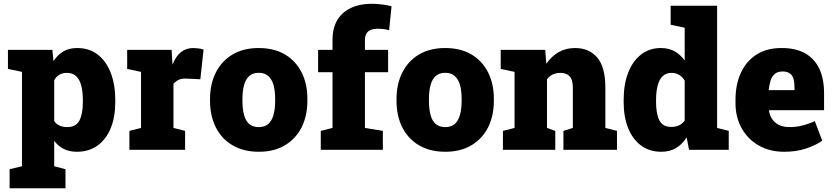

<svg xmlns="http://www.w3.org/2000/svg" viewBox="-20 -792 4410 1015"><path d="M326.2 102.5V203.1H30.8V102.5L96.2 86.9V-412.1L22 -427.7V-528.3H256.8L262.7 -468.8Q284.2 -502 314.5 -520Q344.7 -538.1 388.7 -538.1Q451.7 -538.1 496.1 -503.9Q541 -469.7 565.2 -407.5Q589.4 -345.2 589.4 -263.2V-252.9Q589.4 -173.3 565.4 -114.7Q541.5 -55.7 495.8 -22.7Q450.2 10.3 386.2 10.3Q347.2 10.3 317.6 -4.4Q288.1 -19 266.6 -47.4V86.9ZM335.4 -120.1Q381.8 -120.1 399.9 -155Q418 -189.9 418 -252.9V-263.2Q418 -305.7 409.7 -338.9Q401.4 -371.1 383.1 -388.9Q364.7 -406.7 334.5 -406.7Q287.1 -406.7 266.6 -367.7V-152.3Q276.9 -136.2 294.9 -128.2Q313 -120.1 335.4 -120.1Z M958.5 -100.1V0H664.1V-100.1L725.6 -115.7V-412.1L652.3 -427.7V-528.3H887.2L891.1 -463.9L892.1 -450.7Q926.3 -538.1 1001 -538.1Q1011.7 -538.1 1026.4 -536.4Q1041 -534.7 1056.2 -530.3L1039.1 -373L965.8 -376.5Q940.4 -377.4 926 -370.8Q911.6 -364.3 897 -349.1V-115.7Z M1348.6 10.3Q1267.1 10.3 1209.5 -23.9Q1151.9 -57.6 1121.1 -118.4Q1090.3 -179.2 1090.3 -259.3V-269Q1090.3 -348.1 1121.1 -408.7Q1151.4 -469.2 1209 -503.7Q1266.6 -538.1 1347.7 -538.1Q1429.2 -538.1 1486.8 -503.9Q1543.9 -469.7 1574.5 -409.2Q1605 -348.6 1605 -269V-259.3Q1605 -180.7 1574.7 -119.1Q1543.9 -58.6 1486.6 -24.2Q1429.2 10.3 1348.6 10.3ZM1348.6 -120.1Q1379.4 -120.1 1398.9 -137.2Q1417.5 -154.3 1426 -185.3Q1434.6 -216.3 1434.6 -259.3V-269Q1434.6 -309.6 1426.3 -341.8Q1417.5 -372.6 1398.4 -389.9Q1379.4 -407.2 1347.7 -407.2Q1316.9 -407.2 1297.4 -390.1Q1278.3 -372.6 1270 -341.6Q1261.7 -310.5 1261.7 -269V-259.3Q1261.7 -216.8 1270 -184.6Q1278.3 -153.3 1297.4 -136.7Q1316.4 -120.1 1348.6 -120.1Z M2003.9 -100.1V0H1675.8V-100.1L1737.8 -115.7V-410.2H1661.6V-528.3H1737.8V-581.5Q1737.8 -673.3 1793.2 -722.7Q1848.6 -772 1948.2 -772Q1974.6 -772 2003.9 -767.8Q2033.2 -763.7 2049.8 -758.8L2037.1 -632.3Q2010.7 -640.1 1976.1 -640.1Q1909.2 -640.1 1909.2 -581.5V-528.3H2031.7V-410.2H1909.2V-115.7Z M2334.5 10.3Q2252.9 10.3 2195.3 -23.9Q2137.7 -57.6 2106.9 -118.4Q2076.2 -179.2 2076.2 -259.3V-269Q2076.2 -348.1 2106.9 -408.7Q2137.2 -469.2 2194.8 -503.7Q2252.4 -538.1 2333.5 -538.1Q2415 -538.1 2472.7 -503.9Q2529.8 -469.7 2560.3 -409.2Q2590.8 -348.6 2590.8 -269V-259.3Q2590.8 -180.7 2560.5 -119.1Q2529.8 -58.6 2472.4 -24.2Q2415 10.3 2334.5 10.3ZM2334.5 -120.1Q2365.2 -120.1 2384.8 -137.2Q2403.3 -154.3 2411.9 -185.3Q2420.4 -216.3 2420.4 -259.3V-269Q2420.4 -309.6 2412.1 -341.8Q2403.3 -372.6 2384.3 -389.9Q2365.2 -407.2 2333.5 -407.2Q2302.7 -407.2 2283.2 -390.1Q2264.2 -372.6 2255.9 -341.6Q2247.6 -310.5 2247.6 -269V-259.3Q2247.6 -216.8 2255.9 -184.6Q2264.2 -153.3 2283.2 -136.7Q2302.2 -120.1 2334.5 -120.1Z M2915.5 -100.1V0H2638.7V-100.1L2700.2 -115.7V-412.1L2627 -427.7V-528.3H2862.3L2868.2 -454.6Q2894.5 -494.1 2932.9 -516.1Q2971.2 -538.1 3020 -538.1Q3094.2 -538.1 3137.2 -487.8Q3180.2 -437.5 3180.2 -328.1V-115.7L3241.7 -100.1V0H2958.5V-100.1L3008.3 -115.7V-328.6Q3008.3 -371.1 2991.2 -388.9Q2974.1 -406.7 2942.4 -406.7Q2897 -406.7 2871.6 -372.6V-115.7Z M3475.6 10.3Q3413.6 10.3 3369.1 -22.5Q3324.7 -55.2 3300.8 -114.5Q3276.9 -173.8 3276.9 -252.9V-263.2Q3276.9 -346.2 3300.8 -407.7Q3324.7 -469.2 3368.9 -503.7Q3413.1 -538.1 3473.6 -538.1Q3515.6 -538.1 3546.1 -520.8Q3576.7 -503.4 3599.6 -472.2V-645.5L3525.4 -661.1V-761.7H3771V-115.7L3832.5 -100.1V0H3622.6L3609.9 -65.4Q3585.9 -28.3 3553.2 -9Q3520.5 10.3 3475.6 10.3ZM3528.8 -121.1Q3575.2 -121.1 3599.6 -154.3V-365.7Q3575.2 -406.7 3529.8 -406.7Q3500.5 -406.7 3482.4 -388.7Q3464.4 -370.6 3456.3 -338.4Q3448.2 -306.2 3448.2 -263.2V-252.9Q3448.2 -189.9 3465.8 -155.5Q3483.4 -121.1 3528.8 -121.1Z M4125.5 10.3Q4048.3 10.3 3990.2 -23.4Q3932.6 -56.6 3900.4 -114.7Q3868.2 -172.9 3868.2 -246.1V-264.2Q3868.2 -345.2 3896.5 -406.7Q3924.8 -468.8 3979.5 -503.7Q4034.2 -538.6 4113.8 -538.1Q4185.1 -538.1 4235.4 -510.7Q4336.4 -453.6 4336.4 -297.9V-209.5H4045.9L4045.4 -206.1Q4048.8 -181.6 4062.5 -162.1Q4075.2 -142.6 4098.1 -131.3Q4121.1 -120.1 4154.8 -120.1Q4219.2 -120.1 4287.6 -151.9L4326.7 -48.3Q4291 -22.9 4239.7 -6.3Q4188.5 10.3 4125.5 10.3ZM4043.9 -317.9 4045.9 -315.4H4180.2V-328.1Q4180.2 -355.5 4174.8 -375.5Q4163.1 -414.1 4117.7 -414.1Q4091.8 -414.1 4076.7 -401.9Q4061.5 -389.6 4054.2 -367.7Q4046.9 -345.7 4043.9 -317.9Z"/></svg>

Font: Hanuman Black
Style: Regular
Weight: 900
Designer: Danh Hong
Version: Version 8.002; ttfautohint (v1.8.3)